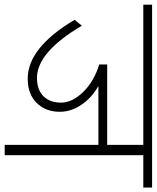

<svg xmlns="http://www.w3.org/2000/svg" viewBox="42 -742 684 839"><g transform="rotate(90 384.5 -322.0)"><path d="M597.6 0V-409.5H340.2Q390.8 -381.2 421.9 -335.9Q453 -290.7 453 -240.6Q453 -179 414.3 -139.8Q375.6 -100.6 308.4 -100.6Q172.9 -100.6 51.1 -305.4L76.8 -337.2Q192.6 -141.1 304.9 -141.1Q356.9 -141.1 385 -169.4Q413 -197.7 413 -246.2Q413 -294.7 367 -342.5Q321 -390.3 246.2 -413V-447.9H597.6V-605.7H-15.2V-644.1H784.1V-605.7H642.6V0Z"/></g></svg>

Font: Khula Light
Style: Regular
Weight: 300
Designer: Erin McLaughlin, Steve Matteson
Version: Version 1.002;PS 1.0;hotconv 1.0.72;makeotf.lib2.5.5900; ttf